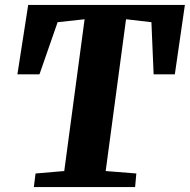

<svg xmlns="http://www.w3.org/2000/svg" viewBox="-20 -763 774 783"><path d="M118 0 125 -55.5 242 -65.5 325 -684.5 215 -672.5 141 -460H51L95 -743H734L693 -460H606.5L597.5 -672.5L494 -684.5L411 -65.5L536 -55.5L531 0Z"/></svg>

Font: Merriweather Light 18pt Black
Style: Italic
Weight: 900
Italic angle: -7.8°
Version: Version 2.101